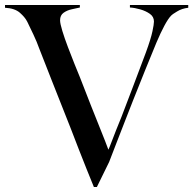

<svg xmlns="http://www.w3.org/2000/svg" viewBox="-50 -740 772 767"><path d="M325 7Q312 -25 296 -64.5Q280 -104 264 -145.5Q248 -187 233.5 -224.5Q219 -262 208 -289Q181 -357 156 -420.5Q131 -484 106 -548Q98 -571 83.5 -602Q69 -633 59 -653Q50 -671 29.5 -689Q9 -707 -30 -709V-720H269V-710Q256 -707 237 -703Q218 -699 204 -689Q190 -679 190 -659Q190 -646 199 -616.5Q208 -587 221.5 -551.5Q235 -516 248 -483.5Q261 -451 269 -432Q291 -375 312.5 -320.5Q334 -266 353 -219Q372 -172 383 -142Q387 -150 395 -171.5Q403 -193 414 -220.5Q425 -248 436 -275Q456 -327 481 -393Q506 -459 533 -531Q553 -586 559 -615Q565 -643 565 -654Q565 -673 549 -684.5Q533 -696 510.5 -702.5Q488 -709 469 -710V-720H702V-709Q676 -706 657 -694Q637 -682 634 -678Q622 -666 606.5 -637Q591 -608 575 -570Q555 -522 531 -462.5Q507 -403 482 -340Q468 -305 450.5 -259.5Q433 -214 415.5 -169.5Q398 -125 386 -93L337 7Z"/></svg>

Font: Mulat Addis
Style: Regular
Weight: 400
Designer: Fasil fikreab
Version: Version 1.001; ttfautohint (v1.8.3)